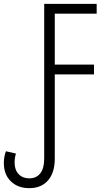

<svg xmlns="http://www.w3.org/2000/svg" viewBox="-25 -734 545 999"><path d="M127 245Q68 245 31.5 209.5Q-5 174 -5 114Q-5 98 -2 81Q1 64 6 53L58 65Q55 74 53 86Q51 98 51 112Q51 150 72 172Q93 194 127 194Q164 194 184.5 168Q205 142 205 91V-714H478V-663H260V-398H464V-347H260V92Q260 164 225 204.5Q190 245 127 245Z"/></svg>

Font: Noto Sans Mono ExtraCondensed Light
Style: Regular
Weight: 300
Width: 2
Designer: Monotype Design Team
Foundry: Monotype Imaging Inc.
Version: Version 2.014; ttfautohint (v1.8.4.7-5d5b)